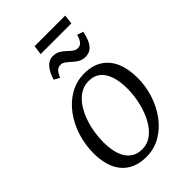

<svg xmlns="http://www.w3.org/2000/svg" viewBox="-257 -963 1069 1069"><g transform="rotate(-45 278.0 -428.0)"><path d="M320.5 -564Q383 -564 426 -537Q469 -510 491.2 -459Q513.5 -408 513.5 -336Q513.5 -271 493.5 -209.2Q473.5 -147.5 436.8 -98Q400 -48.5 349.2 -19.2Q298.5 10 237 10Q175 10 131.5 -16Q88 -42 65.2 -92Q42.5 -142 42.5 -212Q42.5 -278.5 62.2 -341.5Q82 -404.5 118.8 -454.5Q155.5 -504.5 206.8 -534.2Q258 -564 320.5 -564ZM308 -517Q271.5 -517 242.2 -499Q213 -481 191 -450.2Q169 -419.5 154.2 -380.5Q139.5 -341.5 132.2 -299.5Q125 -257.5 125 -217.5Q125 -159 139.5 -118.8Q154 -78.5 182 -57.5Q210 -36.5 250.5 -36.5Q286 -36.5 314.8 -54.5Q343.5 -72.5 365.2 -103.2Q387 -134 401.5 -172.5Q416 -211 423.5 -252.8Q431 -294.5 431 -334.5Q431 -391 417.5 -431.8Q404 -472.5 377 -494.8Q350 -517 308 -517ZM175.5 -659.5Q185 -691.5 198.2 -712.8Q211.5 -734 228.2 -745Q245 -756 264 -756Q289.5 -756 307 -745.8Q324.5 -735.5 338.5 -722Q352.5 -708.5 366 -698.2Q379.5 -688 396 -688Q412 -688 423.8 -700Q435.5 -712 445 -744L480.5 -731.5Q473 -693 460.5 -669Q448 -645 430.8 -634.2Q413.5 -623.5 390.5 -623.5Q367.5 -623.5 350 -633.8Q332.5 -644 318 -657.5Q303.5 -671 289.8 -681.2Q276 -691.5 260.5 -691.5Q244 -691.5 232 -680.5Q220 -669.5 208.5 -641.5ZM232.5 -866.5H473.5L467 -811.5H225Z"/></g></svg>

Font: Merriweather 28pt Light
Style: Italic
Weight: 300
Italic angle: -7.8°
Version: Version 2.101